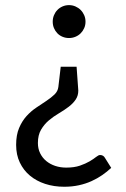

<svg xmlns="http://www.w3.org/2000/svg" viewBox="-20 -534 480 732"><path d="M181 -451.5Q181 -464.5 185.8 -476Q190.5 -487.5 198.8 -496Q207 -504.5 218.5 -509.5Q230 -514.5 243 -514.5Q256 -514.5 267.5 -509.5Q279 -504.5 287.5 -496Q296 -487.5 301 -476Q306 -464.5 306 -451.5Q306 -438 301 -426.8Q296 -415.5 287.5 -407Q279 -398.5 267.5 -393.8Q256 -389 243 -389Q230 -389 218.5 -393.8Q207 -398.5 198.8 -407Q190.5 -415.5 185.8 -426.8Q181 -438 181 -451.5ZM404 106Q388.5 120.5 369.8 133.5Q351 146.5 329 156.5Q307 166.5 281 172.2Q255 178 225 178Q185.5 178 152 167Q118.5 156 94 135.5Q69.5 115 55.5 85.5Q41.5 56 41.5 18.5Q41.5 -19.5 52.8 -46Q64 -72.5 81.2 -91.5Q98.5 -110.5 118.8 -124Q139 -137.5 157 -149.5Q175 -161.5 187.8 -173.8Q200.5 -186 202.5 -202.5L211.5 -279.5H272L278 -196Q278.5 -192 278.5 -188.5Q278.5 -169.5 268.8 -154.8Q259 -140 242 -127Q225 -114 204.5 -102Q184 -90 166.2 -75Q148.5 -60 136.5 -39.5Q124.5 -19 124.5 11Q124.5 33 133 50.2Q141.5 67.5 156.2 79.8Q171 92 190.5 98.5Q210 105 232.5 105Q263 105 284.8 97.5Q306.5 90 321.8 81Q337 72 346.2 64.5Q355.5 57 361.5 57Q374.5 57 380.5 68.5Z"/></svg>

Font: Lato
Style: Regular
Weight: 400
Designer: Lukasz Dziedzic with Adam Twardoch and Botio Nikoltchev
Foundry: tyPoland Lukasz Dziedzic
Version: Version 2.010; 2014-09-01; http://www.latofonts.com/; ttfaut